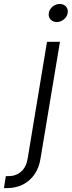

<svg xmlns="http://www.w3.org/2000/svg" viewBox="-111 -760 367 984"><path d="M129.9 -545.9H196.3L96.7 52.2Q89.4 99.6 65.9 133.5Q42.5 167.5 6.3 185.8Q-29.8 204.1 -76.2 204.1H-90.8L-81.1 142.6H-67.4Q-28.8 142.6 -2.4 119.1Q23.9 95.7 30.8 52.2ZM179.7 -647Q159.7 -647 147.7 -660.6Q135.7 -674.3 139.2 -693.4Q142.1 -712.9 158.7 -726.3Q175.3 -739.7 195.3 -739.7Q215.3 -739.7 227.3 -726.3Q239.3 -712.9 235.8 -693.4Q232.9 -674.3 216.3 -660.6Q199.7 -647 179.7 -647Z"/></svg>

Font: Inter Light
Style: Italic
Weight: 300
Italic angle: -9.3988°
Designer: Rasmus Andersson
Foundry: rsms
Version: Version 4.001;git-66647c0bb